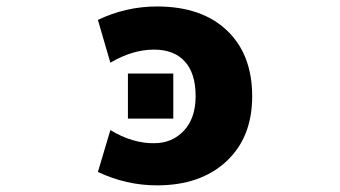

<svg xmlns="http://www.w3.org/2000/svg" viewBox="-20 -555 1040 587"><path d="M317.4 -157.2Q385.7 -116.2 451.2 -117.2Q506.8 -117.2 542.5 -155.8Q578.1 -194.3 578.1 -260.7Q578.1 -331.1 544.9 -367.2Q511.7 -403.3 451.2 -403.3Q384.8 -403.3 317.4 -363.3L279.3 -494.1Q365.2 -535.2 460 -535.2Q596.7 -535.2 673.8 -461.9Q751 -388.7 751 -260.7Q751 -134.8 671.9 -61.5Q592.8 11.7 460 11.7Q366.2 11.7 279.3 -29.3ZM371.1 -192.4V-330.1H509.8V-192.4Z"/></svg>

Font: GenEi Gothic M Heavy
Style: Regular
Weight: 800
Designer: o_tamon (Modified); [Source Han Sans]
Ryoko NISHIZUKA  (kana & ideographs); Paul D. Hunt (Latin, Greek & Cyrillic); Wenl
Version: Version 1.1a;Original Version 1.004